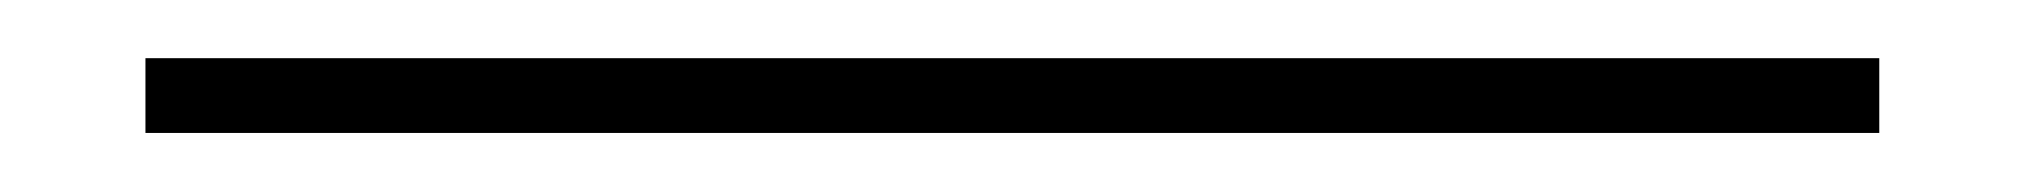

<svg xmlns="http://www.w3.org/2000/svg" viewBox="-20 20 696 66"><path d="M30 65.7V40H626V65.7Z"/></svg>

Font: Big Shoulders Inline Display SC Thin
Style: Regular
Weight: 100
Designer: Patric King
Foundry: XO Type Co
Version: Version 2.002